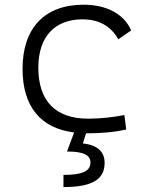

<svg xmlns="http://www.w3.org/2000/svg" viewBox="-20 -547 626 802"><path d="M342.8 9.8C396.5 9.8 454.1 6.3 507.3 -6.3L499.5 -66.4C450.7 -57.1 399.4 -51.3 348.1 -51.3C212.4 -51.3 140.1 -124.5 140.1 -264.6C140.1 -393.6 208.5 -466.3 325.2 -466.3C386.7 -466.3 440.9 -442.4 474.1 -382.8L527.8 -419.9C498.5 -488.3 425.8 -527.3 329.1 -527.3C165.5 -527.3 74.2 -428.7 74.2 -259.8C74.2 -102.5 148.9 -11.2 289.6 6.3L259.8 85.9C328.1 85.9 357.9 100.1 357.9 132.3C357.9 168 323.2 183.6 245.1 183.6V234.4C363.8 234.4 417 203.1 417 133.8C417 87.9 389.2 59.1 326.2 52.2L339.4 9.8C340.3 9.8 341.8 9.8 342.8 9.8Z"/></svg>

Font: Cascadia Mono Light
Style: Regular
Weight: 300
Monospace: yes
Designer: Aaron Bell
Foundry: Saja Typeworks
Version: Version 2404.023